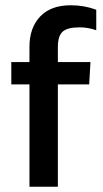

<svg xmlns="http://www.w3.org/2000/svg" viewBox="-20 -710 390 730"><path d="M92 -389H23V-474H92V-532Q92 -604 132.5 -647Q173 -690 249 -690Q300 -690 346 -673V-595Q315 -606 283 -606Q236 -606 218 -589.5Q200 -573 200 -531V-474H324L319 -389H200V0H92Z"/></svg>

Font: Kanit
Style: Regular
Weight: 400
Designer: Katatrad Team
Foundry: Cadson Demak
Version: Version 1.001